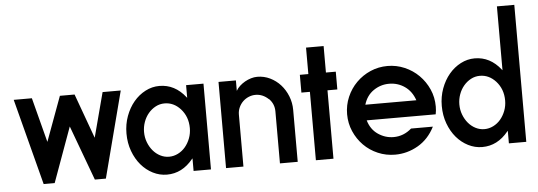

<svg xmlns="http://www.w3.org/2000/svg" viewBox="-48 -848 2775 990"><g transform="rotate(-5 1339.5 -353.0)"><path d="M120 -448 180 -217 265 -448H341L425 -217L486 -448H580L464 -2H407L302 -286L199 -2H142L26 -448Z M1008 -446V-2H918V-67L915 -64Q859 5 780 5Q742 5 707.5 -12.5Q673 -30 647 -60.5Q621 -91 605.5 -133Q590 -175 590 -224Q590 -272 605.5 -314Q621 -356 647 -387Q673 -418 707.5 -436Q742 -454 780 -454Q860 -454 915 -384L916 -383Q916 -381 918 -381V-446ZM881 -324Q846 -362 799 -362Q774 -362 752.5 -350.5Q731 -339 715 -320Q699 -301 690 -276Q681 -251 681 -224Q681 -196 690.5 -171Q700 -146 716 -127Q732 -108 753.5 -97Q775 -86 799 -86Q823 -86 845 -97Q867 -108 883 -127Q899 -146 908.5 -171Q918 -196 918 -224Q918 -283 881 -324Z M1176 -448V-394Q1183 -407 1195.5 -418.5Q1208 -430 1223 -438.5Q1238 -447 1254.5 -452Q1271 -457 1287 -457Q1322 -457 1353 -442Q1384 -427 1407 -401.5Q1430 -376 1443.5 -342Q1457 -308 1457 -271V-2H1365V-271Q1365 -310 1338 -337H1337Q1307 -365 1270 -365Q1252 -365 1235 -358Q1218 -351 1205 -338.5Q1192 -326 1184 -308.5Q1176 -291 1176 -271V-2H1086V-448Z M1551 -2V-356H1507V-448H1551V-585H1642V-448H1693V-356H1642V-2Z M1961 -454Q2007 -454 2049 -436Q2091 -418 2122.5 -386.5Q2154 -355 2172.5 -313.5Q2191 -272 2191 -224Q2191 -203 2187 -184H1830Q1844 -136 1881 -111Q1918 -86 1961 -86Q2013 -86 2054 -122H2167Q2135 -59 2079.5 -27Q2024 5 1961 5Q1914 5 1872 -13Q1830 -31 1799 -62.5Q1768 -94 1750 -135.5Q1732 -177 1732 -224Q1732 -271 1750 -313Q1768 -355 1799.5 -386.5Q1831 -418 1872.5 -436Q1914 -454 1961 -454ZM2094 -265Q2078 -312 2042 -337Q2006 -362 1961 -362Q1917 -362 1880.5 -337Q1844 -312 1830 -265Z M2640 -711V-2H2550V-67L2547 -64Q2491 5 2412 5Q2374 5 2339.5 -12.5Q2305 -30 2279 -60.5Q2253 -91 2237.5 -133Q2222 -175 2222 -224Q2222 -272 2237.5 -314Q2253 -356 2279 -387Q2305 -418 2339.5 -436Q2374 -454 2412 -454Q2492 -454 2547 -384L2548 -383Q2548 -381 2550 -381V-711ZM2513 -324Q2478 -362 2431 -362Q2406 -362 2384.5 -350.5Q2363 -339 2347 -320Q2331 -301 2322 -276Q2313 -251 2313 -224Q2313 -196 2322.5 -171Q2332 -146 2348 -127Q2364 -108 2385.5 -97Q2407 -86 2431 -86Q2455 -86 2477 -97Q2499 -108 2515 -127Q2531 -146 2540.5 -171Q2550 -196 2550 -224Q2550 -283 2513 -324Z"/></g></svg>

Font: Fundamental  Brigade
Style: Regular
Weight: 400
Designer: Peter Wiegel, original typeface by Arno Drescher 1935
Foundry: Peter Wiegel
Version: Version 0.000 2012 initial release